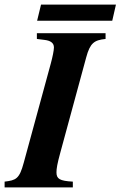

<svg xmlns="http://www.w3.org/2000/svg" viewBox="-52 -813 523 833"><path d="M51 -107C32 -36 17 -31 -32 -25V0H264V-25C207 -28 193 -37 193 -65C193 -81 196 -101 210 -152L322 -564C339 -627 357 -639 406 -644V-669H108V-644L140 -640C167 -637 182 -627 182 -607C182 -595 176 -565 168 -536ZM451 -793H126L109 -723H435Z"/></svg>

Font: STIXGeneral
Style: Bold Italic
Weight: 700
Italic angle: -16.33°
Designer: MicroPress Inc., with final additions and corrections provided by Coen Hoffman, Elsevier (retired)
Version: Version 1.1.0